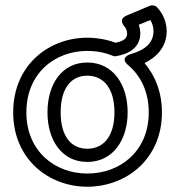

<svg xmlns="http://www.w3.org/2000/svg" viewBox="-20 -671 682 728"><path d="M311 -57C408 -57 464 -140 464 -245C464 -351 408 -434 311 -434C214 -434 160 -351 160 -245C160 -140 214 -57 311 -57ZM311 -107C250 -107 210 -154 210 -245C210 -337 250 -384 311 -384C372 -384 414 -337 414 -245C414 -154 372 -107 311 -107ZM506 -577 550 -595C558 -582 562 -568 562 -553C562 -508 529 -481 476 -466C476 -466 430 -454 467 -423C513 -384 544 -324 544 -245C544 -97 435 -13 311 -13C189 -13 80 -97 80 -245C80 -394 189 -478 311 -478C344 -478 377 -472 406 -460C410 -458 417 -457 420 -458C468 -466 512 -490 512 -545C512 -557 509 -569 506 -577ZM460 -612C428 -598 449 -575 450 -573C458 -564 462 -554 462 -545C462 -527 453 -516 418 -509C386 -521 348 -528 311 -528C165 -528 30 -424 30 -245C30 -67 165 37 311 37C458 37 594 -67 594 -245C594 -321 569 -383 528 -432C572 -453 612 -492 612 -553C612 -590 596 -621 576 -643C570 -650 558 -653 548 -649Z"/></svg>

Font: Falling Sky
Style: ExtOu
Weight: 400
Designer: Paul D. Hunt
Foundry: Adobe Systems Incorporated
Version: Version 1.02